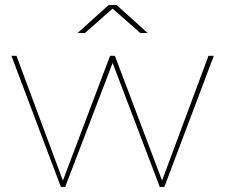

<svg xmlns="http://www.w3.org/2000/svg" viewBox="-20 -737 888 757"><path d="M220 0H237L424 -489L610 0H628L823 -517H802L619 -25L433 -517H414L228 -25L45 -517H25ZM286 -607H315L424 -703L533 -607H562L440 -717H408Z"/></svg>

Font: Chess Sans Thin
Style: Regular
Weight: 100
Designer: Wolf Bōese
Foundry: Wolf Bōese
Version: Version 7.223;Glyphs 3.3 (3306)